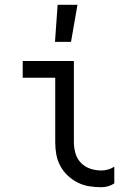

<svg xmlns="http://www.w3.org/2000/svg" viewBox="-20 -775 540 803"><path d="M404 8Q378 8 353 4Q328 0 305 -11.5Q282 -23 263 -41Q244 -59 232 -81.5Q220 -104 215.5 -129Q211 -154 211 -180V-450H75V-520H289V-180Q289 -157 295.5 -134Q302 -111 318.5 -94Q335 -77 357.5 -69.5Q380 -62 404 -62Q418 -62 432 -66Q446 -70 458 -78V-8Q446 0 432 4Q418 8 404 8ZM210 -600 221 -755H304L277 -600Z"/></svg>

Font: Iosevka Term
Style: Regular
Weight: 400
Monospace: yes
Designer: Belleve Invis
Foundry: Belleve Invis
Version: Version 30.0.1